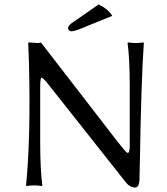

<svg xmlns="http://www.w3.org/2000/svg" viewBox="-20 -840 758 870"><path d="M426.8 -819.8Q469.7 -799.3 488.8 -768.1L345.2 -710Q316.9 -698.2 303.2 -698.2Q289.6 -699.7 288.1 -712.9Q290 -724.1 303.2 -733.9ZM107.9 -645 109.9 -647.9Q114.7 -647.9 151.9 -645Q151.9 -645 166 -647L508.8 -203.1Q548.8 -151.4 556.2 -147.9Q563.5 -144.5 565.9 -157.2Q567.4 -164.6 567.9 -178.2V-444.8Q567.9 -573.7 558.1 -645L560.1 -647.9Q578.6 -645 595.2 -645Q612.8 -645 629.9 -647.9L631.8 -645Q620.1 -483.9 613.8 -107.4Q612.8 -59.6 611.8 -21Q608.9 9.3 592.8 9.8Q567.4 8.8 549.8 -14.2L201.2 -455.1Q171.9 -492.7 166.5 -487.3Q162.1 -481 162.1 -439V-200.2Q162.1 -71.3 171.9 0L169.9 2.9Q151.4 0 134.8 0Q117.2 0 100.1 2.9L98.1 0Q119.6 -215.3 111.3 -553.7Q109.9 -603.5 107.9 -645Z"/></svg>

Font: Linux Biolinum Capitals O
Style: Small Caps
Weight: 400
Designer: Philipp H. Poll
Foundry: Philipp H. Poll
Version: Version 1.0.4